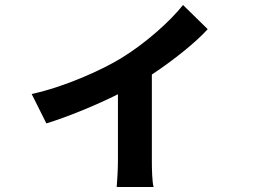

<svg xmlns="http://www.w3.org/2000/svg" viewBox="-20 -662 1040 770"><path d="M107 -285 166 -167C253 -194 365 -240 453 -284V-20C453 15 450 68 448 88H596C590 68 589 15 589 -20V-363C678 -422 766 -493 813 -545L714 -642C663 -577 562 -487 465 -428C386 -380 237 -313 107 -285Z"/></svg>

Font: Source Han Sans CN
Style: Bold
Weight: 700
Designer: Ryoko NISHIZUKA 西塚涼子 (kana, bopomofo & ideographs); Paul D. Hunt (Latin, Greek & Cyrillic); Sandoll Communications 산돌커뮤니
Foundry: Adobe
Version: Version 2.001;hotconv 1.0.107;makeotfexe 2.5.65593